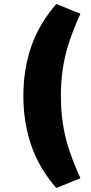

<svg xmlns="http://www.w3.org/2000/svg" viewBox="-20 -744 458 962"><path d="M262 198Q174 96 135.5 -18.5Q97 -133 97 -263Q97 -394 135.5 -508Q174 -622 262 -724L383 -675Q349 -601 327 -534.5Q305 -468 295 -401.5Q285 -335 285 -263Q285 -192 295 -125Q305 -58 327 8.5Q349 75 383 149Z"/></svg>

Font: Nunito Sans 9pt Black
Style: Regular
Weight: 900
Version: Version 3.101;gftools[0.9.27]